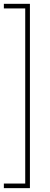

<svg xmlns="http://www.w3.org/2000/svg" viewBox="-24 -830 258 1000"><path d="M-3.9 -810.1H131.8V149.9H-3.9V126H107.4V-786.1H-3.9Z"/></svg>

Font: Vazirmatn RD UI Thin
Style: Regular
Weight: 100
Designer: Saber Rastikerdar
Foundry: Saber Rastikerdar
Version: Version 33.003